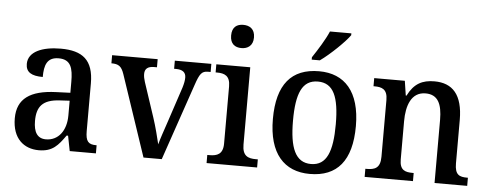

<svg xmlns="http://www.w3.org/2000/svg" viewBox="-51 -897 2636 1037"><g transform="rotate(5 1267.5 -378.0)"><path d="M188 10C263 10 292 -27 331 -82H339L355 0H497V-44H494C452 -44 437 -60 437 -116V-374C437 -501 377 -547 259 -547C160 -547 83 -516 83 -449C83 -404 114 -386 175 -386C175 -450 189 -494 252 -494C319 -494 331 -447 331 -373V-314L254 -311C114 -306 44 -257 44 -151C44 -41 107 10 188 10ZM221 -52C175 -52 154 -85 154 -146C154 -223 184 -263 278 -268L331 -271V-191C331 -108 288 -52 221 -52Z M607 -440 755 0H854L996 -415C1017 -477 1028 -492 1062 -492H1076V-536H878V-492H888C924 -492 942 -478 942 -450C942 -435 939 -418 932 -395L869 -205C853 -158 835 -105 828 -78C820 -112 805 -172 789 -220L727 -407C722 -423 719 -436 719 -450C719 -478 735 -492 770 -492H785V-536H538V-492C577 -492 593 -481 607 -440Z M1230 -635C1264 -635 1293 -653 1293 -698C1293 -744 1264 -761 1230 -761C1195 -761 1169 -744 1169 -698C1169 -653 1195 -635 1230 -635ZM1097 0H1371V-44H1360C1318 -44 1287 -55 1287 -117V-536H1103V-492H1111C1151 -492 1182 -481 1182 -423V-113C1182 -55 1150 -44 1109 -44H1097Z M1614 -619V-606H1658C1712 -644 1791 -721 1815 -756V-766H1699C1680 -721 1642 -661 1614 -619ZM1657 10C1805 10 1883 -81 1883 -269C1883 -456 1798 -547 1660 -547C1510 -547 1433 -456 1433 -269C1433 -81 1518 10 1657 10ZM1659 -44C1574 -44 1542 -122 1542 -269C1542 -417 1573 -491 1658 -491C1743 -491 1774 -417 1774 -269C1774 -122 1744 -44 1659 -44Z M1954 0H2216V-44H2211C2170 -44 2140 -52 2140 -111V-318C2140 -402 2165 -478 2243 -478C2310 -478 2333 -428 2333 -342V0H2510V-44H2506C2464 -44 2439 -53 2439 -116V-351C2439 -488 2383 -547 2285 -547C2220 -547 2175 -525 2141 -457H2137L2125 -536H1959V-492H1964C2004 -492 2035 -483 2035 -424V-116C2035 -53 2003 -44 1961 -44H1954Z"/></g></svg>

Font: Noto Serif Lao SemiCondensed Medium
Style: Regular
Weight: 500
Width: 4
Designer: Monotype Design Team
Foundry: Monotype Imaging Inc.
Version: Version 2.003